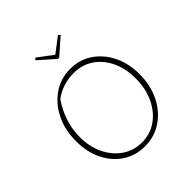

<svg xmlns="http://www.w3.org/2000/svg" viewBox="-226 -1008 1172 1172"><g transform="rotate(-45 360.5 -421.5)"><path d="M354 7Q275 7 212.5 -34Q150 -75 114.5 -147Q79 -219 79 -313Q79 -410 116.5 -486Q154 -562 219 -606.5Q284 -651 366 -651Q446 -651 508.5 -609Q571 -567 607 -494.5Q643 -422 643 -328Q643 -232 605.5 -156.5Q568 -81 503 -37Q438 7 354 7ZM359 -23Q431 -23 487 -62.5Q543 -102 575.5 -170.5Q608 -239 608 -327Q608 -412 577 -477.5Q546 -543 490.5 -580.5Q435 -618 361 -618Q317 -618 273 -604Q229 -590 193 -563Q113 -445 113 -315Q113 -231 145 -165Q177 -99 232.5 -61Q288 -23 359 -23ZM356 -747 253 -838 264 -850 363 -776 460 -850 471 -838 368 -747Z"/></g></svg>

Font: Piazzolla Thin
Style: Regular
Weight: 100
Designer: Juan Pablo del Peral
Foundry: Huerta Tipografica
Version: Version 1.330